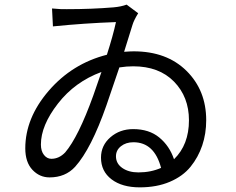

<svg xmlns="http://www.w3.org/2000/svg" viewBox="-20 -767 1017 827"><path d="M204.1 -730.5Q245.1 -726.6 267.6 -727.5Q376 -727.5 469.7 -735.4Q502 -738.3 525.4 -747.1L575.2 -710Q556.6 -679.7 550.8 -660.2L514.6 -543.9Q542 -545.9 555.7 -545.9Q698.2 -545.9 783.2 -461.9Q868.2 -377.9 868.2 -249Q868.2 -191.4 851.1 -140.6Q834 -89.8 800.8 -48.8Q767.6 -7.8 711.4 16.1Q655.3 40 582 40Q505.9 40 460.4 5.4Q415 -29.3 415 -87.9Q415 -140.6 455.6 -175.8Q496.1 -210.9 553.7 -210.9Q622.1 -210.9 666 -174.8Q710 -138.7 729.5 -81.1Q793.9 -143.6 793.9 -249Q793.9 -349.6 729.5 -415.5Q665 -481.4 553.7 -481.4Q525.4 -481.4 494.1 -476.6Q444.3 -329.1 438.5 -313.5Q373 -126 303.7 -48.8Q261.7 -2.9 193.4 -2.9Q150.4 -2.9 119.6 -35.6Q88.9 -68.4 88.9 -127.9Q88.9 -258.8 189.9 -376Q291 -493.2 440.4 -531.2Q466.8 -613.3 479.5 -671.9Q342.8 -667 208 -653.3ZM156.2 -144.5Q156.2 -116.2 169.4 -99.6Q182.6 -83 201.2 -83Q234.4 -83 260.7 -110.4Q317.4 -176.8 381.8 -355.5Q411.1 -439.5 417 -457Q302.7 -415 229.5 -320.8Q156.2 -226.6 156.2 -144.5ZM479.5 -93.8Q479.5 -62.5 506.8 -43.5Q534.2 -24.4 576.2 -24.4Q629.9 -24.4 673.8 -43.9Q644.5 -154.3 554.7 -154.3Q522.5 -154.3 501 -137.2Q479.5 -120.1 479.5 -93.8Z"/></svg>

Font: Min Sans
Style: Regular
Weight: 400
Designer: Jinseong-Kim, NotoSansCJK, Nunito
Foundry: Jinseong-Kim
Version: Version 1.400;Glyphs 3.1.2 (3151)